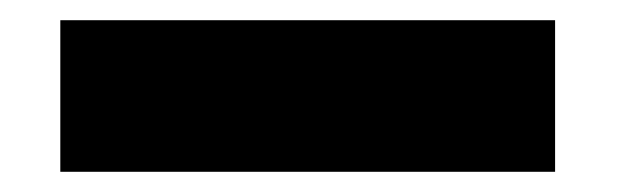

<svg xmlns="http://www.w3.org/2000/svg" viewBox="-20 -793 617 191"><path d="M40 -772.9H532.2V-622.1H40Z"/></svg>

Font: Mattone
Style: Bold
Weight: 700
Width: 6
Designer: Nunzio Mazzaferro
Foundry: Collletttivo
Version: Version 2.000;Glyphs 3.2 (3217)